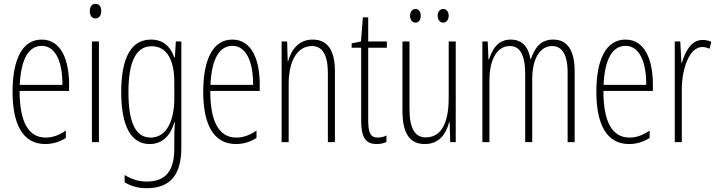

<svg xmlns="http://www.w3.org/2000/svg" viewBox="-20 -747 3767 1009"><path d="M199 -539C96 -539 46 -433 46 -264C46 -97 98 10 218 10C260 10 296 -3 326 -22V-61C290 -36 256 -24 220 -24C128 -24 83 -109 83 -269H343V-303C343 -425 305 -539 199 -539ZM199 -506C277 -506 309 -412 308 -301H84C90 -439 132 -506 199 -506Z M482 -727C460 -727 452 -709 452 -688C452 -667 462 -650 481 -650C500 -650 512 -665 512 -689C512 -709 504 -727 482 -727ZM500 -529H463V0H500Z M773 -539C666 -539 617 -437 617 -263C617 -78 672 10 767 10C835 10 878 -38 896 -104H899C896 -65 896 -37 896 -8V33C896 156 847 207 751 207C707 207 673 195 635 173V211C669 232 707 242 751 242C877 242 933 169 933 29V-529H904L899 -445H896C878 -496 843 -539 773 -539ZM777 -504C862 -504 896 -423 896 -317V-226C896 -125 861 -24 772 -24C694 -24 655 -99 655 -263C655 -409 688 -504 777 -504Z M1201 -539C1098 -539 1048 -433 1048 -264C1048 -97 1100 10 1220 10C1262 10 1298 -3 1328 -22V-61C1292 -36 1258 -24 1222 -24C1130 -24 1085 -109 1085 -269H1345V-303C1345 -425 1307 -539 1201 -539ZM1201 -506C1279 -506 1311 -412 1310 -301H1086C1092 -439 1134 -506 1201 -506Z M1623 -539C1548 -539 1510 -483 1494 -425H1492L1489 -529H1460V0H1497V-305C1497 -439 1550 -505 1619 -505C1672 -505 1703 -463 1703 -362V0H1740V-373C1740 -488 1698 -539 1623 -539Z M1965 -24C1925 -24 1915 -53 1915 -115V-496H2013V-529H1915V-656H1887L1877 -529L1828 -519V-496H1878V-116C1878 -33 1896 10 1959 10C1980 10 1996 6 2011 -1V-35C2000 -29 1982 -24 1965 -24Z M2135 -664C2135 -643 2146 -628 2164 -628C2180 -628 2191 -642 2191 -664C2191 -686 2180 -700 2164 -700C2146 -700 2135 -684 2135 -664ZM2280 -665C2280 -643 2292 -628 2309 -628C2326 -628 2338 -643 2338 -665C2338 -687 2325 -700 2309 -700C2292 -700 2280 -685 2280 -665ZM2375 -529H2338V-233C2338 -90 2293 -25 2217 -25C2162 -25 2132 -70 2132 -174V-529H2095V-165C2095 -49 2131 10 2212 10C2291 10 2325 -47 2340 -104H2343L2346 0H2375Z M2887 -539C2822 -539 2791 -497 2770 -437H2767C2759 -491 2731 -539 2664 -539C2593 -539 2566 -483 2550 -435H2547L2543 -529H2515V0H2552V-326C2552 -417 2583 -505 2659 -505C2706 -505 2740 -471 2740 -354V0H2777V-332C2777 -438 2817 -505 2882 -505C2929 -505 2963 -467 2963 -367V0H3000V-371C3000 -487 2959 -539 2887 -539Z M3267 -539C3164 -539 3114 -433 3114 -264C3114 -97 3166 10 3286 10C3328 10 3364 -3 3394 -22V-61C3358 -36 3324 -24 3288 -24C3196 -24 3151 -109 3151 -269H3411V-303C3411 -425 3373 -539 3267 -539ZM3267 -506C3345 -506 3377 -412 3376 -301H3152C3158 -439 3200 -506 3267 -506Z M3672 -537C3609 -537 3580 -471 3563 -416H3561L3555 -529H3526V0H3563V-278C3563 -381 3601 -500 3671 -500C3685 -500 3700 -495 3709 -491L3718 -527C3703 -535 3686 -537 3672 -537Z"/></svg>

Font: Noto Sans Lao UI ExtCond ExtLt
Style: Regular
Weight: 200
Width: 2
Designer: Monotype Design Team
Foundry: Monotype Imaging Inc.
Version: Version 2.000